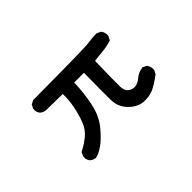

<svg xmlns="http://www.w3.org/2000/svg" viewBox="-64 -766 1128 1128"><g transform="rotate(-45 500.0 -202.5)"><path d="M241.2 54.7Q222.7 52.2 208.5 40.5L208 40L207.5 39.6Q192.9 22.9 195.3 -2.9V-4.4L196.3 -6.3L206.1 -26.9L207.5 -29.8L210.4 -31.2Q248.5 -50.3 283.2 -78.6Q316.9 -106.4 333.5 -149.9Q351.1 -195.3 361.3 -248Q371.1 -296.4 370.1 -348.6L232.4 -350.6H231.9H231.4Q225.1 -351.6 219.5 -353.3Q213.9 -355 208.7 -357.9Q203.6 -360.8 198.7 -364.7L198.2 -365.2L197.8 -365.7Q183.1 -382.3 185.5 -408.2V-410.2L186.5 -411.6L196.3 -431.2L197.8 -434.1L200.7 -435.5L220.2 -445.3L222.2 -446.3H224.6Q652.3 -448.2 687 -454.1Q722.7 -460 760.7 -460H763.2L765.1 -459L785.6 -449.2L787.6 -448.2L789.1 -446.3Q803.2 -427.7 800.8 -402.3V-400.4L799.8 -398.9L790 -379.4L788.1 -376L784.2 -374.5Q774.9 -371.6 765.4 -369.1Q755.9 -366.7 746.3 -364.7Q736.8 -362.8 727.3 -361.6Q717.8 -360.4 708 -359.4Q691.4 -357.9 674.3 -356.2Q657.2 -354.5 641.6 -352.1Q637.7 -182.6 638.7 -142.1Q639.6 -105.5 660.2 -90.8Q681.2 -75.7 703.6 -79.1Q707 -79.6 710.2 -80.3Q713.4 -81.1 716.8 -82.3Q720.2 -83.5 723.4 -84.7Q726.6 -85.9 729.7 -87.6Q732.9 -89.4 736.1 -91.6Q739.3 -93.8 742.4 -96.2Q745.6 -98.6 749 -101.1Q775.4 -123.5 809.6 -127.9L812.5 -128.4L814.9 -127L834.5 -117.2L836.4 -116.2L837.9 -114.3Q844.7 -105 847.7 -93.8Q850.6 -82.5 849.6 -70.3V-68.4L848.6 -66.9L838.9 -47.4L837.9 -45.4L835.9 -43.9Q784.2 -4.9 749.5 9.3Q713.4 23.4 669.9 19.5Q625.5 15.1 585.9 -24.9Q572.8 -38.1 563.7 -53.7Q554.7 -69.3 550 -86.7Q545.4 -104 544.9 -123.5Q543.9 -176.3 545.9 -348.6H465.3Q462.9 -268.6 447.3 -190.4Q430.2 -106 385.3 -52.7Q341.8 -0.5 307.6 23.4Q290 35.6 274.4 43.5Q258.8 51.3 244.1 54.7H242.7Z"/></g></svg>

Font: NaikaiFont
Style: Bold
Weight: 700
Version: Version 1.89